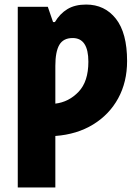

<svg xmlns="http://www.w3.org/2000/svg" viewBox="-20 -583 603 843"><path d="M58 240V-553H190L213 -486H221Q243 -523 276 -543Q309 -563 358 -563Q440 -563 489 -500.5Q538 -438 538 -315Q538 -223 499 -151.5Q460 -80 389 -36.5Q318 7 223 14V240ZM223 -128Q282 -135 325 -180Q368 -225 368 -312Q368 -416 299 -416Q258 -416 240.5 -386Q223 -356 223 -294Z"/></svg>

Font: Noto Sans Mono SemiCondensed Black
Style: Regular
Weight: 900
Width: 4
Designer: Monotype Design Team
Foundry: Monotype Imaging Inc.
Version: Version 2.014; ttfautohint (v1.8.4.7-5d5b)